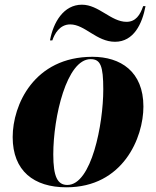

<svg xmlns="http://www.w3.org/2000/svg" viewBox="-20 -788 664 818"><path d="M470 -610C550 -610 586 -687 600 -762H590C577 -724 558 -695 519 -695C453 -695 401 -768 329 -768C251 -768 207 -693 193 -616H203C212 -643 234 -684 279 -684C342 -684 391 -610 470 -610ZM263 10C504 10 591 -201 591 -334C591 -484 493 -546 374 -546C125 -546 34 -341 34 -204C34 -60 124 10 263 10ZM267 0C225 0 207 -35 207 -130C207 -290 264 -536 366 -536C408 -536 420 -508 420 -407C420 -259 370 0 267 0Z"/></svg>

Font: Noto Serif Display ExtraBold
Style: Italic
Weight: 800
Italic angle: -12°
Designer: Monotype Design Team
Foundry: Monotype Imaging Inc.
Version: Version 2.009